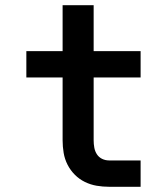

<svg xmlns="http://www.w3.org/2000/svg" viewBox="-20 -716 640 736"><path d="M519 0H398Q374 0 350.5 -4Q327 -8 305.5 -18.5Q284 -29 267 -46Q250 -63 239 -84.5Q228 -106 224 -130Q220 -154 220 -178V-419H81V-520H220V-696H339V-520H519V-419H339V-178Q339 -164 341.5 -150Q344 -136 351.5 -124.5Q359 -113 371.5 -107Q384 -101 398 -101H519Z"/></svg>

Font: R Plex Mono
Style: Bold
Weight: 700
Monospace: yes
Designer: Belleve Invis
Foundry: Belleve Invis
Version: Version 31.8.0